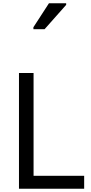

<svg xmlns="http://www.w3.org/2000/svg" viewBox="-20 -1164 564 1184"><path d="M97 0V-714H187V-80H499V0ZM186 -984V-996L282 -1144H388V-1134L255 -984Z"/></svg>

Font: Noto Sans Tifinagh Adrar
Style: Regular
Weight: 400
Designer: JamraPatel
Foundry: JamraPatel LLC
Version: Version 2.006; ttfautohint (v1.8.4.7-5d5b)